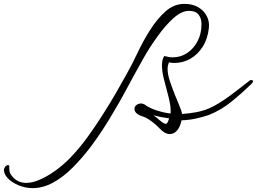

<svg xmlns="http://www.w3.org/2000/svg" viewBox="-401 -604 1326 991"><path d="M-233 367Q-268 367 -304 353Q-319 347 -337 335.5Q-355 324 -367.5 308Q-380 292 -381 272Q-377 256 -368 251Q-363 248 -360 248Q-353 248 -353 255Q-355 285 -344 298Q-329 320 -309 330Q-289 340 -267 340Q-237 340 -204.5 327Q-172 314 -140.5 294Q-109 274 -82 251Q-55 228 -37 209Q10 160 52 102Q94 44 131 -15Q169 -74 200 -128.5Q231 -183 255 -226Q280 -270 309 -331.5Q338 -393 373 -448Q408 -504 452 -544Q496 -584 551 -584Q592 -584 621.5 -567Q651 -550 666 -521.5Q681 -493 677 -459Q671 -403 645 -362.5Q619 -322 581 -300.5Q543 -279 499 -279Q485 -279 471 -282Q468 -275 466 -266.5Q464 -258 464 -249Q464 -220 476 -184.5Q488 -149 502 -114Q509 -97 515.5 -81.5Q522 -66 527 -53Q536 -32 539 -16Q575 -18 610 -24.5Q645 -31 674 -43Q711 -59 748 -83.5Q785 -108 823 -138L890 -190Q892 -191 896 -191Q903 -191 905 -186Q905 -185 904 -181Q903 -177 898 -172Q852 -127 796.5 -81.5Q741 -36 678 -11Q647 0 610 8Q573 16 536 17Q529 51 513 69.5Q497 88 475 88Q454 88 431 67Q404 39 385 25Q366 11 353 4Q346 1 341 -1Q336 -3 332 -4Q328 -6 324.5 -7Q321 -8 317 -10Q293 -23 293 -42Q293 -54 303.5 -62Q314 -70 327 -70Q335 -70 345 -65Q365 -49 402 -36Q439 -23 479 -18Q480 -21 480 -24.5Q480 -28 480 -32Q480 -53 474.5 -79.5Q469 -106 461 -134Q457 -151 452 -169Q447 -187 443 -204Q435 -239 435 -267Q435 -281 437.5 -292.5Q440 -304 447 -315Q471 -308 490 -308Q531 -308 564.5 -330Q598 -352 618.5 -391Q639 -430 639 -479Q639 -509 624 -528.5Q609 -548 574 -548Q536 -548 493.5 -509.5Q451 -471 412 -416Q372 -361 340.5 -305Q309 -249 291 -216Q269 -176 244.5 -130Q220 -84 191 -36Q163 13 131.5 61.5Q100 110 67 154Q22 213 -26.5 261.5Q-75 310 -127 338.5Q-179 367 -233 367ZM454 35Q460 35 464 27.5Q468 20 472 7Q427 1 391 -9Q399 -4 406.5 2.5Q414 9 421 15Q434 26 442 30.5Q450 35 454 35Z"/></svg>

Font: WindSong Medium
Style: Regular
Weight: 500
Designer: Robert E. Leuschke
Foundry: Robert E. Leuschke
Version: Version 1.010; ttfautohint (v1.8.3)